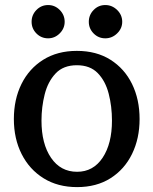

<svg xmlns="http://www.w3.org/2000/svg" viewBox="-20 -744 621 777"><path d="M292 13.2Q213.9 13.2 156.5 -22.5Q99.1 -58.1 67.6 -120.4Q36.1 -182.6 36.1 -262.2Q36.1 -341.8 66.9 -404.1Q97.7 -466.3 155 -502.2Q212.4 -538.1 291 -538.1Q370.1 -538.1 427 -502.2Q483.9 -466.3 514.4 -404.1Q544.9 -341.8 544.9 -262.2Q544.9 -183.6 514.4 -121.1Q483.9 -58.6 427.2 -22.7Q370.6 13.2 292 13.2ZM292 -48.8Q357.4 -48.8 395.3 -105.7Q433.1 -162.6 433.1 -255.9Q433.1 -313.5 419.9 -364.7Q406.7 -416 375.7 -448Q344.7 -480 291 -480Q236.3 -480 205.1 -446.8Q173.8 -413.6 160.9 -362.3Q147.9 -311 147.9 -255.9Q147.9 -162.1 186.5 -105.5Q225.1 -48.8 292 -48.8ZM406.2 -588.9Q378.4 -588.9 358.9 -608.6Q339.4 -628.4 339.4 -655.8Q339.4 -683.6 358.9 -703.6Q378.4 -723.6 406.2 -723.6Q433.6 -723.6 454.1 -703.6Q474.6 -683.6 474.6 -655.8Q474.6 -628.9 454.1 -608.9Q433.6 -588.9 406.2 -588.9ZM174.8 -588.9Q147 -588.9 127.4 -608.6Q107.9 -628.4 107.9 -655.8Q107.9 -683.6 127.4 -703.6Q147 -723.6 174.8 -723.6Q202.1 -723.6 221.9 -703.6Q241.7 -683.6 241.7 -655.8Q241.7 -628.9 221.7 -608.9Q201.7 -588.9 174.8 -588.9Z"/></svg>

Font: Trocchi
Style: Regular
Weight: 400
Designer: Vernon Adams
Foundry: Vernon Adams
Version: Version 1.101; ttfautohint (v1.8.4.7-5d5b);gftools[0.9.27]